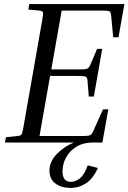

<svg xmlns="http://www.w3.org/2000/svg" viewBox="-20 -700 631 943"><path d="M461 125Q436 179 401.5 201Q367 223 327 223Q282 223 252.5 201.5Q223 180 223 138Q223 94 258.5 57Q294 20 343 0H4L9 -26L65 -32Q76 -33 81 -35.5Q86 -38 89 -47.5Q92 -57 96 -81L187 -599Q193 -634 191 -640Q189 -646 174 -648L119 -653L124 -680H591L562 -517H536L526 -622Q525 -634 522.5 -639.5Q520 -645 510.5 -646.5Q501 -648 477 -648H283L232 -359H366Q390 -359 400 -360.5Q410 -362 415 -367.5Q420 -373 425 -385L457 -460H482L441 -226H416L410 -301Q409 -319 402 -323Q395 -327 360 -327H226L174 -32H380Q404 -32 414 -33.5Q424 -35 429 -40.5Q434 -46 439 -58L486 -163H512L483 0H436Q389 0 355.5 20.5Q322 41 304.5 73.5Q287 106 287 141Q287 193 328 193Q352 193 373.5 175Q395 157 411 112Z"/></svg>

Font: Inria Serif
Style: Italic
Weight: 400
Italic angle: -10°
Designer: Black Foundry Team
Foundry: Black Foundry
Version: Version 1.000; ttfautohint (v1.8.3)